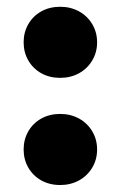

<svg xmlns="http://www.w3.org/2000/svg" viewBox="-20 -526 350 559"><path d="M48.8 -90.8Q48.8 -120.1 62.5 -143.8Q76.2 -167.5 100.3 -180.9Q124.5 -194.3 155.3 -194.3Q185.5 -194.3 210 -180.9Q234.4 -167.5 248.5 -143.8Q262.7 -120.1 262.7 -90.8Q262.7 -61.5 248.5 -37.8Q234.4 -14.2 210 -0.7Q185.5 12.7 155.3 12.7Q124.5 12.7 100.3 -0.7Q76.2 -14.2 62.5 -37.8Q48.8 -61.5 48.8 -90.8ZM48.8 -402.8Q48.8 -432.1 62.5 -455.8Q76.2 -479.5 100.3 -492.9Q124.5 -506.3 155.3 -506.3Q185.5 -506.3 210 -492.9Q234.4 -479.5 248.5 -455.8Q262.7 -432.1 262.7 -402.8Q262.7 -373.5 248.5 -349.9Q234.4 -326.2 210 -312.7Q185.5 -299.3 155.3 -299.3Q124.5 -299.3 100.3 -312.7Q76.2 -326.2 62.5 -349.9Q48.8 -373.5 48.8 -402.8Z"/></svg>

Font: Wanted Sans Black
Style: Regular
Weight: 900
Designer: Original Design by Kil Hyung-jin and Kang Hanbin, Wanted Lab, Inc; Hangeul from Source Han Sans by Jang Soo-young and Ka
Foundry: Wanted Lab, Inc.
Version: Version 1.003